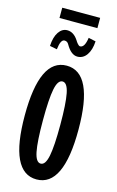

<svg xmlns="http://www.w3.org/2000/svg" viewBox="-154 -1105 718 1174"><g transform="rotate(15 205.0 -517.5)"><path d="M375 -350Q375 10 205 10Q35 10 35 -350Q35 -710 205 -710Q375 -710 375 -350ZM162.5 -152.5Q175 -90 205 -90Q235 -90 247.5 -152.5Q260 -215 260 -350Q260 -485 247.5 -547.5Q235 -610 205 -610Q175 -610 162.5 -547.5Q150 -485 150 -350Q150 -215 162.5 -152.5ZM336 -899Q333 -844 310.5 -812Q288 -780 252 -780Q212 -780 179 -838Q170 -855 152 -855Q127 -855 120 -791L74 -800Q77 -857 98.5 -888.5Q120 -920 152 -920Q193 -920 222 -875Q227 -866 236 -855.5Q245 -845 252 -845Q281 -845 290 -909ZM86 -980V-1045H326V-980Z"/></g></svg>

Font: Gully ECD Medium
Style: Regular
Weight: 500
Width: 2
Designer: jaikishan Patel
Foundry: MagicType
Version: Version 1.000;Glyphs 3.2 (3242)